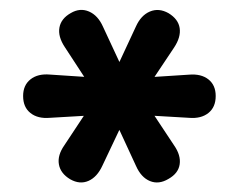

<svg xmlns="http://www.w3.org/2000/svg" viewBox="-20 -725 494 397"><path d="M113 -424.5 174.5 -517.5 195 -487.9 83.3 -481.4Q58.2 -479.2 43 -491.3Q27.8 -503.3 27.8 -526.5Q27.8 -548.8 43 -560.9Q58.2 -573 83.3 -570.8L195.2 -563.4L175.7 -533.1L114 -627.6Q99.5 -649.5 102.9 -668.1Q106.3 -686.7 126.4 -698Q145.4 -709.2 164 -701.2Q182.5 -693.2 192.9 -669.9L235.2 -579H218.6L260.9 -669.9Q271.3 -693.2 289.8 -701.1Q308.4 -709 328.4 -697.8Q348.7 -685.5 351.5 -666.9Q354.3 -648.3 339.9 -626.6L278.3 -534.3L258.9 -563.4L370.5 -570.6Q395.8 -572.8 410.9 -560.9Q426 -549 426 -526.5Q426 -503.3 410.8 -491.3Q395.6 -479.2 370.5 -481.4L258.9 -487.9L278.3 -517.5L339.9 -424.5Q354.3 -403.8 351.5 -385.2Q348.7 -366.5 328.4 -355.1Q308.4 -343.1 290.1 -350.6Q271.7 -358.1 261.1 -382.2L218.6 -474.2H235.2L191.7 -382.4Q180.9 -358.9 163 -351Q145 -343.1 125.2 -354.3Q105.1 -366.3 101.8 -385.1Q98.5 -403.8 113 -424.5Z"/></svg>

Font: SN Pro Thin
Style: Regular
Weight: 200
Designer: Tobias Whetton
Foundry: Supernotes
Version: Version 1.003;Glyphs 3.3 (3324)